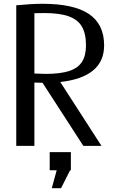

<svg xmlns="http://www.w3.org/2000/svg" viewBox="-20 -772 614 1016"><path d="M243 129H280L254 224H303L351 129H355V33H243ZM299 -338Q531 -364 531 -532Q531 -644 450.5 -698Q370 -752 205 -752Q148 -752 66 -744V0H162V-335Q177 -334 205 -334L421 0H517ZM162 -383V-702Q180 -703 213 -703Q296 -703 344 -685.5Q392 -668 413.5 -631Q435 -594 435 -532Q435 -478 414 -445Q393 -412 346.5 -396.5Q300 -381 221 -381Q204 -381 162 -383Z"/></svg>

Font: LXGW Marker Gothic
Style: Regular
Weight: 400
Version: Version 1.001